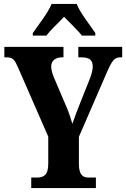

<svg xmlns="http://www.w3.org/2000/svg" viewBox="-20 -951 639 971"><path d="M146 -784V-771H215C234 -798 277 -837 304 -866C329 -840 380 -791 394 -771H462V-784C437 -822 385 -886 368 -931H241C223 -886 172 -822 146 -784ZM138 0H465V-53H429C402 -53 379 -63 379 -122V-259L520 -584C547 -645 558 -661 589 -661H598V-714H376V-661H392C430 -661 449 -649 449 -614C449 -604 446 -582 434 -552L389 -439C372 -397 357 -357 346 -325C336 -356 329 -383 312 -420L252 -561C244 -579 239 -600 239 -615C239 -644 260 -661 295 -661H301V-714H2V-661H13C47 -661 54 -648 72 -608L224 -260V-122C224 -64 200 -53 165 -53H138Z"/></svg>

Font: Noto Serif Lao ExtraCondensed ExtraBold
Style: Regular
Weight: 800
Width: 2
Designer: Monotype Design Team
Foundry: Monotype Imaging Inc.
Version: Version 2.003